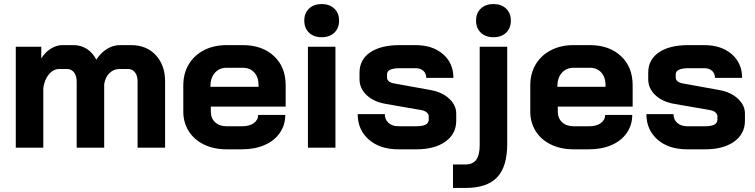

<svg xmlns="http://www.w3.org/2000/svg" viewBox="-20 -730 3730 949"><path d="M796 -328V0H660V-328Q660 -356 647 -372.5Q634 -389 613 -389H570Q542 -389 521 -368.5Q500 -348 495 -314V0H359V-327Q359 -355 346 -372Q333 -389 312 -389H273Q244 -389 222 -363Q200 -337 194 -295V0H58V-499H184V-441Q202 -471 230.5 -489Q259 -507 288 -507H344Q380 -507 409.5 -488Q439 -469 456 -435Q478 -469 508.5 -488Q539 -507 573 -507H628Q704 -507 750 -457.5Q796 -408 796 -328Z M886 -179V-308Q886 -367 913 -412Q940 -457 988.5 -482Q1037 -507 1100 -507H1180Q1276 -507 1334 -453Q1392 -399 1392 -309V-203H1022V-179Q1022 -146 1043 -126Q1064 -106 1100 -106H1178Q1213 -106 1234.5 -121.5Q1256 -137 1256 -162H1390Q1390 -112 1363 -73Q1336 -34 1287.5 -13Q1239 8 1176 8H1100Q1037 8 988.5 -15.5Q940 -39 913 -81.5Q886 -124 886 -179ZM1258 -301V-309Q1258 -348 1237 -371.5Q1216 -395 1181 -395H1100Q1064 -395 1042 -370Q1020 -345 1020 -304V-301Z M1484 -628Q1484 -665 1507.5 -687.5Q1531 -710 1570 -710Q1609 -710 1632.5 -687.5Q1656 -665 1656 -628Q1656 -591 1632.5 -568.5Q1609 -546 1570 -546Q1531 -546 1507.5 -568.5Q1484 -591 1484 -628ZM1502 -499H1638V0H1502Z M1748 -166H1882Q1882 -139 1900.5 -122.5Q1919 -106 1949 -106H2039Q2099 -106 2099 -139V-156Q2099 -166 2089 -174.5Q2079 -183 2062 -186L1889 -216Q1828 -226 1792.5 -259.5Q1757 -293 1757 -338V-371Q1757 -435 1809.5 -471Q1862 -507 1956 -507H2034Q2118 -507 2169.5 -462.5Q2221 -418 2221 -345H2087Q2087 -367 2072.5 -380Q2058 -393 2034 -393H1958Q1893 -393 1893 -363V-347Q1893 -336 1901.5 -328.5Q1910 -321 1926 -318L2108 -285Q2165 -275 2200 -242.5Q2235 -210 2235 -169V-133Q2235 -68 2181.5 -30Q2128 8 2039 8H1949Q1858 8 1803 -40Q1748 -88 1748 -166Z M2333 -628Q2333 -665 2356.5 -687.5Q2380 -710 2419 -710Q2458 -710 2481.5 -687.5Q2505 -665 2505 -628Q2505 -591 2481.5 -568.5Q2458 -546 2419 -546Q2380 -546 2356.5 -568.5Q2333 -591 2333 -628ZM2219 83H2281Q2317 83 2334 59.5Q2351 36 2351 -13V-499H2487V-18Q2487 94 2437 146.5Q2387 199 2281 199H2219Z M2601 -179V-308Q2601 -367 2628 -412Q2655 -457 2703.5 -482Q2752 -507 2815 -507H2895Q2991 -507 3049 -453Q3107 -399 3107 -309V-203H2737V-179Q2737 -146 2758 -126Q2779 -106 2815 -106H2893Q2928 -106 2949.5 -121.5Q2971 -137 2971 -162H3105Q3105 -112 3078 -73Q3051 -34 3002.5 -13Q2954 8 2891 8H2815Q2752 8 2703.5 -15.5Q2655 -39 2628 -81.5Q2601 -124 2601 -179ZM2973 -301V-309Q2973 -348 2952 -371.5Q2931 -395 2896 -395H2815Q2779 -395 2757 -370Q2735 -345 2735 -304V-301Z M3175 -166H3309Q3309 -139 3327.5 -122.5Q3346 -106 3376 -106H3466Q3526 -106 3526 -139V-156Q3526 -166 3516 -174.5Q3506 -183 3489 -186L3316 -216Q3255 -226 3219.5 -259.5Q3184 -293 3184 -338V-371Q3184 -435 3236.5 -471Q3289 -507 3383 -507H3461Q3545 -507 3596.5 -462.5Q3648 -418 3648 -345H3514Q3514 -367 3499.5 -380Q3485 -393 3461 -393H3385Q3320 -393 3320 -363V-347Q3320 -336 3328.5 -328.5Q3337 -321 3353 -318L3535 -285Q3592 -275 3627 -242.5Q3662 -210 3662 -169V-133Q3662 -68 3608.5 -30Q3555 8 3466 8H3376Q3285 8 3230 -40Q3175 -88 3175 -166Z"/></svg>

Font: Stavian Bold
Style: Bold
Weight: 700
Version: Version 1.000; ttfautohint (v1.6)